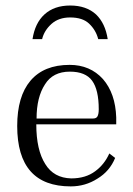

<svg xmlns="http://www.w3.org/2000/svg" viewBox="-20 -662 481 692"><path d="M231 -428.2Q304.7 -428.2 351.1 -377Q396 -325.2 398.9 -238.8V-213.9H110.8Q110.8 -121.6 143.1 -70.8Q173.8 -20.5 236.8 -19Q288.6 -19 323.2 -44.9Q356.4 -69.3 374 -108.9L395 -92.8Q375.5 -44.9 331.1 -18.1Q287.6 9.8 234.9 9.8Q42 9.8 42 -208Q42 -314.5 89.8 -371.1Q138.2 -428.2 231 -428.2ZM231.9 -403.8Q170.4 -403.8 142.1 -357.9Q111.8 -311.5 111.8 -234.9H315.9Q326.7 -234.9 331.1 -242.2Q335.9 -250.5 335.9 -268.1Q335.9 -338.4 312 -371.1Q288.1 -403.8 231.9 -403.8ZM97.2 -521Q106 -578.6 140.1 -609.9Q175.3 -642.1 232.9 -642.1Q291 -642.1 326.2 -609.9Q359.4 -578.1 368.2 -521H334Q325.7 -553.7 300.8 -577.1Q277.3 -599.1 232.9 -599.1Q191.9 -599.1 166 -576.2Q139.2 -552.2 131.8 -521Z"/></svg>

Font: Unna Light
Style: Regular
Weight: 300
Designer: Jorge de Buen Unna
Foundry: Omnibus-Type
Version: Version 2.007;PS 002.007;hotconv 1.0.88;makeotf.lib2.5.64775